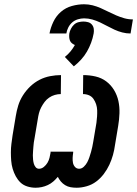

<svg xmlns="http://www.w3.org/2000/svg" viewBox="-20 -872 643 900"><path d="M339 8Q324 8 310.5 5.5Q297 3 285.5 -4Q274 -11 265.5 -21Q257 -31 251 -43Q241 -31 229.5 -21Q218 -11 204 -4.5Q190 2 175.5 5Q161 8 147 8Q127 8 108 2Q89 -4 76 -16.5Q63 -29 54 -45.5Q45 -62 39.5 -80.5Q34 -99 32.5 -118.5Q31 -138 31 -158Q31 -178 33.5 -198Q36 -218 39 -238L54 -328Q58 -353 65.5 -377.5Q73 -402 87.5 -425Q102 -448 122 -467Q142 -486 165.5 -498Q189 -510 215 -515Q241 -520 266 -520L265 -431Q251 -431 237 -427Q223 -423 210.5 -414.5Q198 -406 189 -394Q180 -382 173 -368.5Q166 -355 162.5 -341Q159 -327 157 -313L142 -224Q140 -214 138.5 -204Q137 -194 136.5 -184Q136 -174 135 -164Q134 -154 134 -144Q134 -134 135 -124Q136 -114 138.5 -105Q141 -96 147 -88.5Q153 -81 163 -81Q175 -81 185.5 -89.5Q196 -98 202.5 -109Q209 -120 212 -132Q215 -144 217 -156V-161H323V-156Q321 -144 320.5 -132Q320 -120 322 -109Q324 -98 331.5 -89.5Q339 -81 351 -81Q363 -81 373 -90.5Q383 -100 389 -111.5Q395 -123 399 -135Q403 -147 406.5 -159Q410 -171 412.5 -183Q415 -195 417 -207L432 -296Q434 -311 435 -326Q436 -341 435.5 -355.5Q435 -370 430.5 -383.5Q426 -397 418 -408.5Q410 -420 397 -425.5Q384 -431 369 -431L370 -520Q400 -520 428 -513.5Q456 -507 478 -490.5Q500 -474 514.5 -450Q529 -426 535 -398.5Q541 -371 540 -341Q539 -311 534 -282L519 -192Q516 -169 509.5 -145.5Q503 -122 492.5 -99.5Q482 -77 466.5 -56.5Q451 -36 431 -21Q411 -6 386.5 1Q362 8 339 8ZM212 -715Q217 -742 230 -769.5Q243 -797 265.5 -816.5Q288 -836 317 -844Q346 -852 374 -852Q395 -852 414.5 -847Q434 -842 452 -834Q470 -826 488 -817Q506 -808 524.5 -800Q543 -792 562.5 -786.5Q582 -781 603 -781L592 -715Q572 -715 553 -720Q534 -725 516.5 -733Q499 -741 482.5 -750Q466 -759 449 -767Q432 -775 413 -780.5Q394 -786 374 -786Q360 -786 345 -781.5Q330 -777 318.5 -767Q307 -757 300 -743Q293 -729 291 -715ZM326 -561 284 -605Q299 -617 310.5 -631Q322 -645 331 -661Q324 -664 317.5 -669Q311 -674 308 -681.5Q305 -689 304.5 -697.5Q304 -706 305 -715Q307 -726 312.5 -737Q318 -748 327 -756.5Q336 -765 348 -768Q360 -771 371 -771Q382 -771 393 -768Q404 -765 411 -756.5Q418 -748 419.5 -737Q421 -726 419 -715Q415 -693 407 -671.5Q399 -650 387.5 -630Q376 -610 360 -592.5Q344 -575 326 -561Z"/></svg>

Font: Iosevka HT Extended
Style: Bold Italic
Weight: 700
Width: 7
Italic angle: -9°
Monospace: yes
Designer: Belleve Invis
Foundry: Belleve Invis
Version: Version 32.3.0; ttfautohint (v1.8.4)